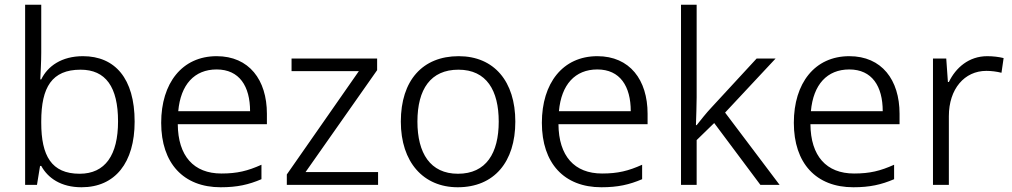

<svg xmlns="http://www.w3.org/2000/svg" viewBox="-20 -780 4269 810"><path d="M154 -558V-760H86V0H136L149 -80H154C182 -29 237 10 324 10C466 10 548 -94 548 -267C548 -449 465 -543 330 -543C240 -543 181 -501 154 -445H150C151 -471 154 -518 154 -558ZM320 -486C426 -486 478 -413 478 -268C478 -126 424 -47 316 -47C197 -47 154 -123 154 -262V-268C154 -412 199 -486 320 -486Z M894 -543C748 -543 660 -429 660 -262C660 -91 754 10 911 10C981 10 1029 -1 1083 -24V-85C1025 -59 981 -48 914 -48C797 -48 731 -122 730 -256H1106V-300C1106 -443 1031 -543 894 -543ZM894 -487C990 -487 1035 -416 1035 -311H732C742 -423 800 -487 894 -487Z M1575 0V-54H1269L1571 -484V-533H1210V-480H1494L1190 -44V0Z M2154 -267C2154 -436 2065 -543 1915 -543C1763 -543 1671 -441 1671 -267C1671 -96 1766 10 1911 10C2065 10 2154 -97 2154 -267ZM1741 -267C1741 -404 1797 -486 1914 -486C2033 -486 2084 -398 2084 -267C2084 -134 2031 -47 1912 -47C1795 -47 1741 -134 1741 -267Z M2500 -543C2354 -543 2266 -429 2266 -262C2266 -91 2360 10 2517 10C2587 10 2635 -1 2689 -24V-85C2631 -59 2587 -48 2520 -48C2403 -48 2337 -122 2336 -256H2712V-300C2712 -443 2637 -543 2500 -543ZM2500 -487C2596 -487 2641 -416 2641 -311H2338C2348 -423 2406 -487 2500 -487Z M2919 -370V-760H2853V0H2919V-189L2993 -261L3188 0H3269L3039 -305L3252 -533H3172L2981 -326C2961 -305 2934 -271 2919 -252H2916C2917 -290 2919 -335 2919 -370Z M3563 -543C3417 -543 3329 -429 3329 -262C3329 -91 3423 10 3580 10C3650 10 3698 -1 3752 -24V-85C3694 -59 3650 -48 3583 -48C3466 -48 3400 -122 3399 -256H3775V-300C3775 -443 3700 -543 3563 -543ZM3563 -487C3659 -487 3704 -416 3704 -311H3401C3411 -423 3469 -487 3563 -487Z M4145 -543C4067 -543 4012 -494 3983 -434H3979L3972 -533H3916V0H3983V-290C3983 -405 4049 -481 4141 -481C4163 -481 4185 -478 4205 -473L4214 -535C4194 -540 4169 -543 4145 -543Z"/></svg>

Font: Noto Kufi Arabic Light
Style: Regular
Weight: 300
Designer: Monotype Design Team, David Williams, Khaled Hosny
Foundry: Google LLC
Version: Version 2.109